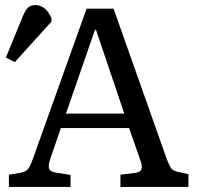

<svg xmlns="http://www.w3.org/2000/svg" viewBox="-20 -734 775 754"><path d="M15 0V-48L63 -56Q81 -60 89.5 -69.5Q98 -79 109 -110L320 -700H426L635 -109Q645 -84 651.5 -74Q658 -64 679 -59L720 -50V0H453V-48L511 -55Q531 -58 535.5 -69Q540 -80 531 -105L487 -231H219L177 -109Q170 -89 172 -74.5Q174 -60 200 -56L257 -47V0ZM239 -288H468L357 -617H353ZM38 -490 3 -508 70 -671Q80 -695 90.5 -704.5Q101 -714 119 -714Q159 -714 182 -663V-649Z"/></svg>

Font: Literata 12pt
Style: Regular
Weight: 400
Designer: Latin by Veronika Burian and Jose Scaglione. Greek by Irene Vlachou. Cyrillic by Vera Evstafieva.
Foundry: TypeTogether
Version: Version 3.002